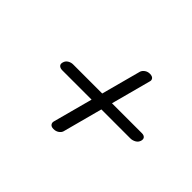

<svg xmlns="http://www.w3.org/2000/svg" viewBox="-94 -711 740 740"><g transform="rotate(45 276.5 -341.0)"><path d="M250.1 -134.7Q238 -134.7 233 -141.4Q228 -148.1 230.8 -157.4L329.9 -527.1Q333 -535.6 341.9 -542Q350.8 -548.3 362.9 -548.3Q375.9 -548.1 380.9 -541.5Q385.8 -534.9 382.7 -526.1L283.9 -155.9Q281.1 -147.1 271.8 -140.8Q262.5 -134.5 250.1 -134.7ZM94.2 -341.8Q97.3 -352.7 107.1 -358.6Q116.9 -364.4 127.7 -364.4H502.7Q513.2 -364.4 518.7 -358.6Q524.1 -352.7 521 -341.8Q517.6 -330.6 507.1 -324.6Q496.5 -318.7 485.4 -318.7H114.9Q103 -318.7 96.9 -324.6Q90.8 -330.6 94.2 -341.8Z"/></g></svg>

Font: Fraunces Wonky
Style: Italic
Weight: 900
Italic angle: -16°
Version: Version 1.000;[b76b70a41]